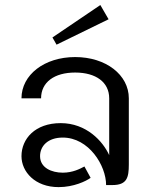

<svg xmlns="http://www.w3.org/2000/svg" viewBox="-20 -747 615 775"><path d="M418.3 -669.2 385 -726.7 191.7 -595.8 208.3 -566.7ZM408.3 0H433.3C492.5 0 500 -30 500 -83.3V-350C500 -445 407.5 -516.7 283.3 -516.7C159.2 -516.7 66.7 -445 66.7 -350H145.8C145.8 -415 199.2 -454.2 283.3 -454.2C367.5 -454.2 420.8 -415 420.8 -350V-120.8C395 -177.5 328.3 -250 225 -250C121.7 -250 66.7 -186.7 66.7 -116.7C66.7 -54.2 120.8 8.3 216.7 8.3C277.5 8.3 327.5 -15.8 345.8 -29.2L320.8 -75C303.3 -65.8 274.2 -50 233.3 -50C189.2 -50 141.7 -69.2 141.7 -116.7C141.7 -157.5 173.3 -191.7 233.3 -191.7C338.3 -191.7 408.3 -79.2 408.3 0Z"/></svg>

Font: BoonHome
Style: Book
Weight: 400
Designer: Sungsit Sawaiwan
Foundry: Sungsit Sawaiwan
Version: Version 0.2